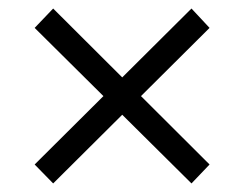

<svg xmlns="http://www.w3.org/2000/svg" viewBox="-20 -471 567 446"><path d="M424.8 -451.2 466.8 -406.2 103.5 -44.9 60.5 -88.9ZM103.5 -451.2 466.8 -88.9 424.8 -44.9 60.5 -406.2Z"/></svg>

Font: Crimson Pro ExtraLight
Style: Regular
Weight: 400
Version: Version 1.002